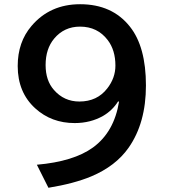

<svg xmlns="http://www.w3.org/2000/svg" viewBox="-20 -824 800 900"><path d="M533.2 -348.1Q506.8 -306.2 463.4 -280.8Q404.3 -247.1 330.1 -247.1Q221.2 -247.1 145.5 -315.9Q63 -390.6 63 -514.6Q63 -627 127.9 -702.6Q214.4 -804.2 355.5 -804.2Q505.9 -804.2 588.9 -699.2Q664.1 -605 664.1 -423.3Q664.1 -247.6 583 -131.8Q522.5 -45.4 407.7 2.9Q327.1 36.6 207 56.2L152.8 -51.8Q325.2 -66.9 416 -132.8Q515.1 -205.1 538.1 -348.1ZM355 -699.2Q280.8 -699.2 233.9 -643.1Q193.8 -595.2 193.8 -519Q193.8 -446.3 232.9 -402.3Q280.3 -348.1 352.1 -348.1Q435.5 -348.1 482.9 -409.7Q521 -458.5 521 -516.6Q521 -588.9 484.9 -636.2Q437 -699.2 355 -699.2Z"/></svg>

Font: BIZ UDPGothic
Style: Bold
Weight: 700
Designer: TypeBank Co., Ltd.
Foundry: Morisawa Inc.
Version: Version 1.051